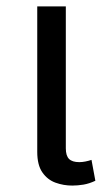

<svg xmlns="http://www.w3.org/2000/svg" viewBox="-20 -568 335 598"><path d="M205 10Q178 10 153 1Q128 -8 112 -31Q96 -54 96 -95V-548H185V-106Q185 -83 195 -73Q205 -63 227 -63Q236 -63 246 -65Q256 -67 265 -70L277 -5Q258 4 240 7Q222 10 205 10Z"/></svg>

Font: TSCustom
Style: Regular
Weight: 400
Designer: Monotype Design Team
Foundry: Monotype Imaging Inc.
Version: Version 2.004; ttfautohint (v1.8.3) -l 8 -r 50 -G 200 -x 14 